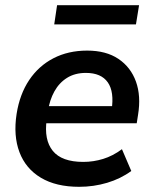

<svg xmlns="http://www.w3.org/2000/svg" viewBox="-20 -710 588 740"><path d="M285 10Q196 10 137.5 -25Q79 -60 55 -123.5Q31 -187 44 -271Q56 -347 92.5 -401.5Q129 -456 186 -485.5Q243 -515 316 -515Q389 -515 436.5 -483Q484 -451 504 -395.5Q524 -340 512 -267L507 -235H140L150 -301H429L410 -285Q421 -356 395.5 -392.5Q370 -429 311 -429Q269 -429 238.5 -410Q208 -391 189.5 -357.5Q171 -324 165 -282L160 -249Q149 -171 183.5 -128.5Q218 -86 301 -86Q340 -86 377.5 -97.5Q415 -109 450 -135L486 -51Q445 -21 393 -5.5Q341 10 285 10ZM189 -616 200 -690H516L504 -616Z"/></svg>

Font: Mulish ExtraLight
Style: Bold Italic
Weight: 700
Italic angle: -9°
Version: Version 3.603